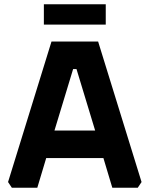

<svg xmlns="http://www.w3.org/2000/svg" viewBox="-20 -886 706 906"><path d="M18 -27 223 -690H443L648 -27L630 0H510L468 -140H198L156 0H36ZM237 -270H429L341 -560H325ZM187 -770V-866H479V-770Z"/></svg>

Font: Oxanium
Style: Bold
Weight: 700
Designer: Severin Meyer
Version: Version 2.000